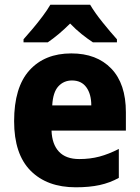

<svg xmlns="http://www.w3.org/2000/svg" viewBox="-20 -786 593 816"><path d="M283 -559Q391 -559 453 -494.5Q515 -430 515 -309V-231H199Q201 -173 230.5 -141.5Q260 -110 317 -110Q363 -110 402.5 -120.5Q442 -131 485 -153V-30Q447 -9 403.5 0.5Q360 10 302 10Q180 10 110 -60.5Q40 -131 40 -271Q40 -415 105 -487Q170 -559 283 -559ZM286 -444Q251 -444 228 -419Q205 -394 202 -338H368Q368 -386 347 -415Q326 -444 286 -444ZM363 -766Q383 -732 416 -691Q449 -650 477 -619V-606H375Q352 -621 327 -641Q302 -661 278 -686Q253 -661 229 -641Q205 -621 183 -606H80V-619Q97 -638 119 -664Q141 -690 161.5 -717.5Q182 -745 194 -766Z"/></svg>

Font: Noto Sans Telugu SemiCondensed ExtraBold
Style: Regular
Weight: 800
Width: 4
Designer: Jelle Bosma - Monotype Design Team
Foundry: Monotype Imaging Inc.
Version: Version 2.005; ttfautohint (v1.8.4.7-5d5b)